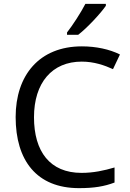

<svg xmlns="http://www.w3.org/2000/svg" viewBox="-20 -964 672 994"><path d="M528 -934V-944H422C399 -899 356 -833 327 -796V-784H385C432 -820 503 -897 528 -934ZM403 -645C467 -645 521 -626 565 -606L601 -682C547 -709 477 -724 404 -724C183 -724 61 -574 61 -358C61 -133 170 10 389 10C468 10 520 1 573 -19V-97C519 -81 464 -69 402 -69C238 -69 156 -180 156 -357C156 -536 250 -645 403 -645Z"/></svg>

Font: Noto Sans Runic
Style: Regular
Weight: 400
Designer: Monotype Design Team
Foundry: Monotype Imaging Inc.
Version: Version 2.002